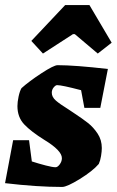

<svg xmlns="http://www.w3.org/2000/svg" viewBox="-20 -731 462 760"><path d="M383 -145Q383 -132 380 -113.5Q377 -95 371 -82Q347 -54 296 -22.5Q245 9 226 9Q126 9 0 -6L32 -176H95L106 -92Q134 -83 161 -76Q188 -69 200 -69Q208 -69 216.5 -80.5Q225 -92 225 -105Q225 -135 156 -177Q103 -210 76 -238.5Q49 -267 49 -311Q49 -327 53.5 -348.5Q58 -370 65 -382Q95 -409 144 -441Q193 -473 208 -473Q276 -473 407 -458L377 -304H314L301 -374Q225 -394 206 -394Q200 -394 192.5 -385Q185 -376 185 -364Q185 -347 201 -333Q217 -319 251 -298L269 -286Q307 -261 328.5 -244Q350 -227 366.5 -202Q383 -177 383 -145ZM104 -569 238 -711H334L422 -562L367 -519L276 -596H269L150 -519Z"/></svg>

Font: Grenze ExtraBold
Style: Italic
Weight: 800
Italic angle: -10°
Designer: Renata Polastri
Foundry: Omnibus-Type
Version: Version 1.002; ttfautohint (v1.8)